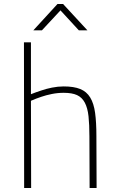

<svg xmlns="http://www.w3.org/2000/svg" viewBox="-20 -942 607 962"><path d="M101 0 100 -730H135V-470Q160 -480 188 -489Q211 -497 240.5 -503Q270 -509 299 -509Q350 -509 382 -496Q414 -483 432 -453.5Q450 -424 456.5 -376.5Q463 -329 463 -260L464 0H429L428 -258Q428 -318 423.5 -359.5Q419 -401 405 -427.5Q391 -454 366 -465.5Q341 -477 299 -477Q269 -477 239.5 -471Q210 -465 187 -457Q160 -448 135 -437L136 0ZM268 -922H296L418 -790H375L283 -890L190 -790H147Z"/></svg>

Font: Panefresco 1wt
Style: Regular
Weight: 250
Version: Version 1.000